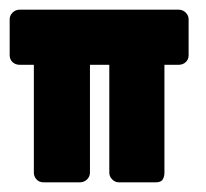

<svg xmlns="http://www.w3.org/2000/svg" viewBox="-24 -377 426 397"><path d="M345 -357Q354 -357 360 -351Q366 -345 366 -337V-263Q366 -254 360 -248.5Q354 -243 345 -243H316V-20Q316 -12 312.5 -6Q309 0 298 0H222Q214 0 208 -6Q202 -12 202 -20V-243H162V-20Q162 -12 156 -6Q150 0 141 0H66Q57 0 51.5 -6Q46 -12 46 -20V-243H17Q8 -243 2 -248.5Q-4 -254 -4 -263V-337Q-4 -345 2 -351Q8 -357 17 -357Z"/></svg>

Font: Stadtwerke
Style: Bold
Weight: 700
Designer: Santiago Orozco
Foundry: Typemade
Version: Version 1.003